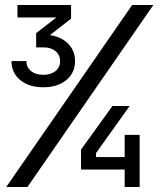

<svg xmlns="http://www.w3.org/2000/svg" viewBox="-20 -750 640 770"><path d="M154 -400Q96 -400 61 -429Q26 -458 26 -505H86Q86 -480 104.5 -465Q123 -450 154 -450Q184 -450 202.5 -465Q221 -480 221 -505Q221 -530 202.5 -545Q184 -560 155 -560H125V-617L206 -680H50V-730H265V-675L180 -609Q225 -603 253 -575Q281 -547 281 -505Q281 -458 246 -429Q211 -400 154 -400ZM5 0 510 -730H595L90 0ZM480 0V-70H305V-150L431 -325H500L365 -136V-120H480V-209H540V0Z"/></svg>

Font: JetBrainsMono NFM
Style: Regular
Weight: 400
Monospace: yes
Designer: Philipp Nurullin, Konstantin Bulenkov
Foundry: JetBrains
Version: Version 2.304; ttfautohint (v1.8.4.7-5d5b);Nerd Fonts 3.3.0